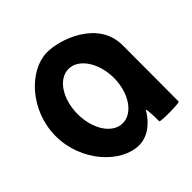

<svg xmlns="http://www.w3.org/2000/svg" viewBox="-151 -687 827 827"><g transform="rotate(-45 262.5 -274.0)"><path d="M17 -274C17 -118 136 8 244 8C296 8 342 -28 372 -80C378 -76 378 -4 378 -4C378 3 497 2 497 -5L498 -347C498 -500 320 -558 244 -556C136 -554 17 -430 17 -274ZM151 -274C151 -366 199 -440 261 -440C322 -440 372 -366 372 -274C372 -184 323 -109 261 -109C198 -109 151 -184 151 -274Z"/></g></svg>

Font: Ampere
Style: SuCnd
Weight: 400
Version: Version 1